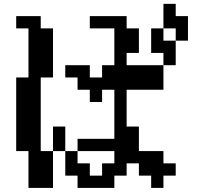

<svg xmlns="http://www.w3.org/2000/svg" viewBox="-20 -879 1040 978"><path d="M375 -46.9H437.5V15.6H500V-46.9H562.5V-109.4H375ZM62.5 -109.4V-484.4H125V-734.4H62.5V-796.9H187.5V-734.4H250V-484.4H187.5V-109.4H250V78.1H125V-109.4ZM875 -671.9V-546.9H812.5V-421.9H625V-234.4H687.5V-109.4H812.5V-46.9H875V15.6H812.5V78.1H750V15.6H687.5V-46.9H625V15.6H562.5V78.1H375V15.6H312.5V-109.4H375V-171.9H562.5V-421.9H500V-359.4H437.5V-421.9H375V-484.4H312.5V-546.9H437.5V-484.4H500V-546.9H562.5V-734.4H437.5V-796.9H625V-734.4H687.5V-609.4H625V-546.9H812.5V-609.4H750V-734.4H812.5V-671.9ZM875 -671.9V-734.4H812.5V-859.4H875V-796.9H937.5V-671.9ZM312.5 -109.4H250V-234.4H312.5Z"/></svg>

Font: KH Dot Dougenzaka 16
Style: Regular
Weight: 400
Designer: Original version for X68000 by Keitarou Hiraki (http://hp.vector.co.jp/authors/VA000874/) / TrueType conversion by Homem
Version: Version 1.00.20150527